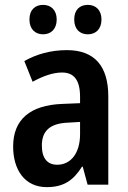

<svg xmlns="http://www.w3.org/2000/svg" viewBox="-20 -759 527 789"><path d="M101 -679C101 -639 125 -618 157 -618C189 -618 213 -639 213 -679C213 -718 189 -739 157 -739C125 -739 101 -719 101 -679ZM285 -679C285 -639 308 -618 341 -618C373 -618 397 -639 397 -679C397 -718 373 -739 341 -739C308 -739 285 -719 285 -679ZM255 -553C188 -553 129 -536 80 -508L114 -423C158 -447 198 -461 235 -461C284 -461 309 -430 309 -361V-335L236 -332C104 -327 34 -268 34 -157C34 -62 81 10 172 10C241 10 281 -17 317 -74H320L340 0H425V-363C425 -488 368 -553 255 -553ZM260 -255 309 -258V-208C309 -128 270 -82 215 -82C176 -82 152 -107 152 -161C152 -220 184 -252 260 -255Z"/></svg>

Font: Noto Sans Ethiopic Cond SemBd
Style: Regular
Weight: 600
Width: 3
Designer: Monotype Design Team
Foundry: Monotype Imaging Inc.
Version: Version 2.102